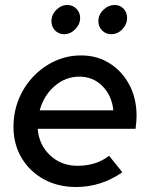

<svg xmlns="http://www.w3.org/2000/svg" viewBox="-20 -739 602 769"><path d="M285 10Q212 10 155.5 -21Q99 -52 66.5 -106.5Q34 -161 34 -231Q34 -290 55 -341.5Q76 -393 113.5 -432.5Q151 -472 200 -494.5Q249 -517 305 -517Q369 -517 419 -485.5Q469 -454 498 -399.5Q527 -345 527 -275Q527 -265 526 -252.5Q525 -240 523 -223H131Q136 -159 180.5 -117Q225 -75 291 -75Q365 -75 417 -115L470 -49Q385 10 285 10ZM139 -297H434Q428 -356 390.5 -394Q353 -432 298 -432Q242 -432 198.5 -394Q155 -356 139 -297ZM237 -602Q215 -602 200.5 -617Q186 -632 186 -654Q186 -680 205.5 -699.5Q225 -719 250 -719Q271 -719 286 -704Q301 -689 301 -667Q301 -642 281.5 -622Q262 -602 237 -602ZM425 -602Q404 -602 389 -617Q374 -632 374 -654Q374 -680 394 -699.5Q414 -719 440 -719Q461 -719 475 -704Q489 -689 489 -667Q489 -642 470 -622Q451 -602 425 -602Z"/></svg>

Font: Red Hat Display Medium
Style: Italic
Weight: 500
Italic angle: -12°
Designer: Pentagram, MCKL
Foundry: Pentagram, MCKL
Version: Version 1.023; ttfautohint (v1.8.3)